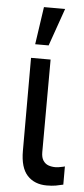

<svg xmlns="http://www.w3.org/2000/svg" viewBox="-54 -782 357 820"><g transform="rotate(5 124.5 -372.0)"><path d="M148.4 -530.3 147.5 -132.8Q147.5 -110.4 156.2 -97.2Q165 -84 178.7 -79.1Q192.4 -74.2 209 -74.2Q220.7 -74.2 242.2 -79.1Q248 -81.1 249 -81.1V-2.9Q233.4 1 217.3 3.9Q201.2 6.8 178.7 6.8Q126 6.8 95.2 -26.4Q64.5 -59.6 64.5 -131.8V-530.3ZM100.6 -751H191.4L134.8 -589.8H77.1Z"/></g></svg>

Font: Pretendard JP Variable
Style: Regular
Weight: 400
Designer: Base glyphs from Inter by Rasmus Andersson; Hangul glyphs from Noto Sans CJK(Source Han Sans) by Jang Soo-young and Kang
Foundry: Kil Hyung-jin
Version: Version 1.307;Glyphs 3.2 (3192)